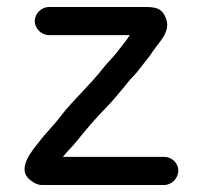

<svg xmlns="http://www.w3.org/2000/svg" viewBox="-20 -522 577 547"><path d="M119 -422H350C341 -408 331 -396 320 -382C306 -362 288 -346 273 -327C236 -279 189 -238 152 -190C132 -163 109 -142 90 -116C73 -95 26 -41 65 -10C77 0 88 5 99 5H448C469 5 488 -14 488 -36C488 -58 469 -75 448 -75H159C171 -90 185 -103 197 -118C224 -151 251 -184 282 -215C299 -232 320 -258 336 -277C343 -286 350 -295 358 -303C375 -320 390 -343 406 -362C413 -372 418 -380 423 -386C441 -411 471 -440 448 -480C438 -498 422 -502 396 -502H119C98 -502 79 -483 79 -462C79 -441 98 -422 119 -422Z"/></svg>

Font: Electronic
Style: ExBd
Weight: 800
Version: Version 1.011